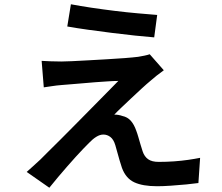

<svg xmlns="http://www.w3.org/2000/svg" viewBox="-20 -825 1040 899"><path d="M312 -805Q354 -797 407.5 -789Q461 -781 518 -774Q575 -767 627 -762.5Q679 -758 716 -755L702 -650Q663 -653 611.5 -658.5Q560 -664 504 -671Q448 -678 394 -685.5Q340 -693 295 -701ZM747 -496Q729 -483 713 -470.5Q697 -458 685 -447Q668 -433 643.5 -410.5Q619 -388 593.5 -364Q568 -340 546.5 -319.5Q525 -299 515 -288Q522 -289 533.5 -287Q545 -285 553 -282Q577 -277 592.5 -259.5Q608 -242 618 -213Q623 -200 628 -182.5Q633 -165 638 -148Q643 -131 648 -116Q656 -92 673.5 -79.5Q691 -67 723 -67Q760 -67 795 -69.5Q830 -72 861 -76.5Q892 -81 917 -86L909 32Q889 35 853 38.5Q817 42 779.5 44.5Q742 47 716 47Q648 47 608.5 28.5Q569 10 551 -39Q546 -54 540 -74Q534 -94 529 -113Q524 -132 520 -145Q512 -172 497 -183.5Q482 -195 464 -195Q448 -195 431 -184.5Q414 -174 397 -156Q386 -145 370 -128.5Q354 -112 335 -91Q316 -70 295 -46Q274 -22 252.5 3.5Q231 29 211 54L105 -20Q117 -31 133.5 -45.5Q150 -60 169 -78Q181 -90 206 -115Q231 -140 264.5 -173Q298 -206 335 -244Q372 -282 409 -319Q446 -356 478 -389Q510 -422 534 -446Q513 -446 484.5 -444Q456 -442 426 -440Q396 -438 367 -435Q338 -432 313 -430.5Q288 -429 270 -427Q244 -425 222.5 -421.5Q201 -418 185 -416L175 -540Q192 -539 216.5 -538Q241 -537 267 -537Q283 -537 316 -538.5Q349 -540 392.5 -542.5Q436 -545 480.5 -547.5Q525 -550 564 -553Q603 -556 627 -559Q640 -561 656.5 -564.5Q673 -568 681 -571Z"/></svg>

Font: Noto Sans JP SemiBold
Style: Regular
Weight: 600
Designer: Ryoko NISHIZUKA  (kana, bopomofo & ideographs); Paul D. Hunt (Latin, Greek & Cyrillic); Sandoll Communications , Soo-you
Foundry: Adobe
Version: Version 2.004-H2;hotconv 1.0.118;makeotfexe 2.5.65603